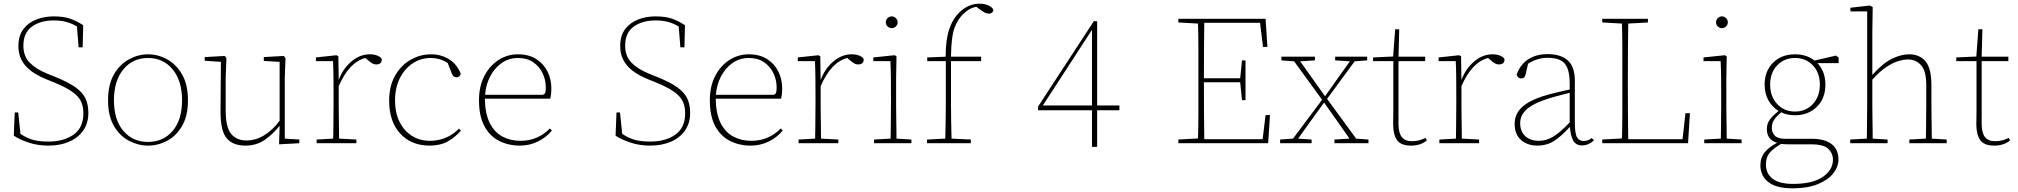

<svg xmlns="http://www.w3.org/2000/svg" viewBox="-20 -778 10964 1043"><path d="M243 13Q184 13 134 -4Q84 -21 55 -41L60 -167H79L91 -51Q128 -26 162.5 -17.5Q197 -9 243 -9Q326 -9 379.5 -46.5Q433 -84 433 -163Q433 -200 419.5 -228Q406 -256 371 -280.5Q336 -305 272 -331L235 -346Q155 -378 117.5 -422Q80 -466 80 -527Q80 -585 107.5 -620.5Q135 -656 178.5 -672.5Q222 -689 271 -689Q326 -689 361.5 -676.5Q397 -664 432 -641L429 -521H407L398 -634Q370 -651 340 -659Q310 -667 272 -667Q200 -667 153.5 -633.5Q107 -600 107 -530Q107 -472 142 -437Q177 -402 236 -378L276 -362Q351 -332 390.5 -303.5Q430 -275 445 -242Q460 -209 460 -164Q460 -109 432 -69Q404 -29 355 -8Q306 13 243 13Z M784 13Q731 13 681 -13Q631 -39 599 -93.5Q567 -148 567 -233Q567 -319 599 -374Q631 -429 681 -456Q731 -483 784 -483Q838 -483 887.5 -456Q937 -429 969 -374Q1001 -319 1001 -233Q1001 -148 969 -93.5Q937 -39 887.5 -13Q838 13 784 13ZM784 -7Q867 -7 918 -67Q969 -127 969 -233Q969 -339 918 -401Q867 -463 784 -463Q701 -463 650 -401Q599 -339 599 -233Q599 -127 650 -67Q701 -7 784 -7Z M1314 13Q1244 13 1210.5 -28Q1177 -69 1178 -175L1180 -442L1092 -448V-468L1201 -474L1210 -462L1206 -356V-178Q1206 -87 1235.5 -51Q1265 -15 1319 -15Q1369 -15 1415 -43Q1461 -71 1499 -122V-442L1413 -447V-468L1522 -474L1531 -462L1527 -356V-25L1606 -20V0L1496 6L1499 -95Q1464 -50 1418.5 -18.5Q1373 13 1314 13Z M1700 0V-20L1790 -25Q1791 -51 1791 -84.5Q1791 -118 1791.5 -151Q1792 -184 1792 -210V-259Q1792 -312 1791.5 -360Q1791 -408 1789 -446H1696V-466L1808 -478L1818 -472L1820 -343Q1842 -404 1888.5 -443.5Q1935 -483 1988 -483Q2014 -483 2032 -475Q2050 -467 2054 -456Q2054 -428 2024 -428Q2011 -428 2000 -435Q1989 -442 1974 -455L1965 -463Q1877 -441 1820 -310V-210Q1820 -184 1820.5 -150.5Q1821 -117 1821.5 -84Q1822 -51 1822 -25L1916 -20V0Z M2314 13Q2214 13 2154 -52.5Q2094 -118 2094 -231Q2094 -311 2126.5 -367.5Q2159 -424 2211 -453.5Q2263 -483 2322 -483Q2375 -483 2418 -457Q2461 -431 2483 -378Q2478 -358 2461 -358Q2442 -358 2435 -377L2412 -436Q2388 -451 2366 -457Q2344 -463 2320 -463Q2266 -463 2222 -434Q2178 -405 2152 -353Q2126 -301 2126 -232Q2126 -166 2150 -117Q2174 -68 2217 -40.5Q2260 -13 2316 -13Q2360 -13 2400.5 -29.5Q2441 -46 2473 -79L2484 -69Q2454 -33 2413 -10Q2372 13 2314 13Z M2794 -463Q2744 -463 2705 -435.5Q2666 -408 2642.5 -362.5Q2619 -317 2615 -263H2925Q2936 -263 2940.5 -271.5Q2945 -280 2945 -302Q2945 -344 2927.5 -380.5Q2910 -417 2876.5 -440Q2843 -463 2794 -463ZM2805 13Q2742 13 2691.5 -12.5Q2641 -38 2611.5 -92.5Q2582 -147 2582 -233Q2582 -309 2611 -365Q2640 -421 2688 -452Q2736 -483 2794 -483Q2852 -483 2892.5 -457.5Q2933 -432 2954 -390Q2975 -348 2975 -299Q2975 -265 2969 -242H2614Q2615 -162 2640 -111Q2665 -60 2709 -36.5Q2753 -13 2807 -13Q2856 -13 2896 -30.5Q2936 -48 2967 -80L2978 -69Q2947 -31 2901.5 -9Q2856 13 2805 13Z M3512 13Q3453 13 3403 -4Q3353 -21 3324 -41L3329 -167H3348L3360 -51Q3397 -26 3431.5 -17.5Q3466 -9 3512 -9Q3595 -9 3648.5 -46.5Q3702 -84 3702 -163Q3702 -200 3688.5 -228Q3675 -256 3640 -280.5Q3605 -305 3541 -331L3504 -346Q3424 -378 3386.5 -422Q3349 -466 3349 -527Q3349 -585 3376.5 -620.5Q3404 -656 3447.5 -672.5Q3491 -689 3540 -689Q3595 -689 3630.5 -676.5Q3666 -664 3701 -641L3698 -521H3676L3667 -634Q3639 -651 3609 -659Q3579 -667 3541 -667Q3469 -667 3422.5 -633.5Q3376 -600 3376 -530Q3376 -472 3411 -437Q3446 -402 3505 -378L3545 -362Q3620 -332 3659.5 -303.5Q3699 -275 3714 -242Q3729 -209 3729 -164Q3729 -109 3701 -69Q3673 -29 3624 -8Q3575 13 3512 13Z M4048 -463Q3998 -463 3959 -435.5Q3920 -408 3896.5 -362.5Q3873 -317 3869 -263H4179Q4190 -263 4194.5 -271.5Q4199 -280 4199 -302Q4199 -344 4181.5 -380.5Q4164 -417 4130.5 -440Q4097 -463 4048 -463ZM4059 13Q3996 13 3945.5 -12.5Q3895 -38 3865.5 -92.5Q3836 -147 3836 -233Q3836 -309 3865 -365Q3894 -421 3942 -452Q3990 -483 4048 -483Q4106 -483 4146.5 -457.5Q4187 -432 4208 -390Q4229 -348 4229 -299Q4229 -265 4223 -242H3868Q3869 -162 3894 -111Q3919 -60 3963 -36.5Q4007 -13 4061 -13Q4110 -13 4150 -30.5Q4190 -48 4221 -80L4232 -69Q4201 -31 4155.5 -9Q4110 13 4059 13Z M4318 0V-20L4408 -25Q4409 -51 4409 -84.5Q4409 -118 4409.5 -151Q4410 -184 4410 -210V-259Q4410 -312 4409.5 -360Q4409 -408 4407 -446H4314V-466L4426 -478L4436 -472L4438 -343Q4460 -404 4506.5 -443.5Q4553 -483 4606 -483Q4632 -483 4650 -475Q4668 -467 4672 -456Q4672 -428 4642 -428Q4629 -428 4618 -435Q4607 -442 4592 -455L4583 -463Q4495 -441 4438 -310V-210Q4438 -184 4438.5 -150.5Q4439 -117 4439.5 -84Q4440 -51 4440 -25L4534 -20V0Z M4728 0V-20L4818 -25Q4819 -51 4819 -84.5Q4819 -118 4819.5 -151Q4820 -184 4820 -210V-259Q4820 -312 4819.5 -360Q4819 -408 4817 -446H4724V-466L4840 -478L4850 -472L4848 -356V-210Q4848 -184 4848.5 -150.5Q4849 -117 4849.5 -84Q4850 -51 4850 -25L4931 -20V0ZM4824 -625Q4812 -625 4802 -634Q4792 -643 4792 -657Q4792 -671 4802 -680Q4812 -689 4824 -689Q4836 -689 4846 -680Q4856 -671 4856 -657Q4856 -643 4846 -634Q4836 -625 4824 -625Z M5016 0V-20L5115 -25Q5116 -72 5117 -118Q5118 -164 5118 -210V-446H5017V-466L5117 -470Q5117 -562 5136.5 -619.5Q5156 -677 5193 -712Q5241 -758 5301 -758Q5329 -758 5350.5 -748Q5372 -738 5376 -724Q5376 -716 5369.5 -710Q5363 -704 5352 -704Q5339 -704 5326 -711.5Q5313 -719 5293 -734L5284 -741Q5257 -737 5231 -717.5Q5205 -698 5188 -672Q5174 -651 5165 -626Q5156 -601 5151.5 -564.5Q5147 -528 5146 -470H5310V-446H5146V-210Q5146 -164 5147 -118Q5148 -72 5149 -25L5254 -20V0Z M5912 20V-179H5619V-199L5922 -663H5940V-205H6061V-179H5940V20ZM5645 -205H5912V-616Z M6381 -656V-676H6855L6865 -523H6841L6825 -654H6522Q6521 -583 6520.5 -509Q6520 -435 6520 -353H6717L6727 -450H6746V-234H6727L6717 -331H6520Q6520 -236 6520.5 -163Q6521 -90 6522 -22H6839L6855 -153H6879L6869 0H6381V-20L6488 -26Q6490 -97 6490 -168Q6490 -239 6490 -310V-367Q6490 -438 6490 -509Q6490 -580 6488 -650Z M7233 -450V-470H7407V-450L7339 -445L7189 -241L7347 -25L7414 -20V0H7229V-20L7311 -25L7173 -221L7096 -115L7032 -25L7105 -20V0H6934V-20L7004 -25L7162 -236L7010 -445L6941 -450V-470H7123V-450L7043 -445L7178 -255L7251 -358L7313 -445Z M7645 13Q7590 13 7569 -17Q7548 -47 7548 -103Q7548 -124 7548.5 -139Q7549 -154 7549 -174V-446H7439V-466L7548 -471L7559 -619H7581L7577 -470H7722V-446H7577V-106Q7577 -56 7595 -33.5Q7613 -11 7648 -11Q7673 -11 7689 -15.5Q7705 -20 7724 -29L7731 -15Q7697 13 7645 13Z M7799 0V-20L7889 -25Q7890 -51 7890 -84.5Q7890 -118 7890.5 -151Q7891 -184 7891 -210V-259Q7891 -312 7890.5 -360Q7890 -408 7888 -446H7795V-466L7907 -478L7917 -472L7919 -343Q7941 -404 7987.5 -443.5Q8034 -483 8087 -483Q8113 -483 8131 -475Q8149 -467 8153 -456Q8153 -428 8123 -428Q8110 -428 8099 -435Q8088 -442 8073 -455L8064 -463Q7976 -441 7919 -310V-210Q7919 -184 7919.5 -150.5Q7920 -117 7920.5 -84Q7921 -51 7921 -25L8015 -20V0Z M8575 12Q8541 12 8526.5 -14Q8512 -40 8508 -89Q8462 -38 8422.5 -12.5Q8383 13 8331 13Q8278 13 8243 -17.5Q8208 -48 8208 -104Q8208 -158 8246 -194Q8284 -230 8357 -254Q8395 -266 8433.5 -275Q8472 -284 8507 -292V-324Q8507 -380 8493.5 -410.5Q8480 -441 8453.5 -452.5Q8427 -464 8387 -464Q8331 -464 8281 -432L8267 -372Q8264 -360 8258 -356Q8252 -352 8243 -352Q8226 -352 8219 -372Q8237 -426 8280.5 -455Q8324 -484 8387 -484Q8459 -484 8497 -449.5Q8535 -415 8535 -340V-112Q8535 -52 8547 -32Q8559 -12 8583 -12Q8606 -12 8627 -28L8639 -16Q8627 -4 8610 4Q8593 12 8575 12ZM8238 -110Q8238 -64 8265.5 -38.5Q8293 -13 8339 -13Q8380 -13 8418 -36Q8456 -59 8507 -113V-274Q8471 -265 8432 -254.5Q8393 -244 8358 -231Q8238 -187 8238 -110Z M8684 -656V-676H8932V-656L8825 -650Q8824 -580 8823.5 -503.5Q8823 -427 8823 -329V-289Q8823 -231 8823.5 -162Q8824 -93 8825 -22H9120L9136 -163H9160L9150 0H8684V-20L8791 -26Q8793 -97 8793 -168Q8793 -239 8793 -310V-367Q8793 -438 8793 -509Q8793 -580 8791 -650Z M9238 0V-20L9328 -25Q9329 -51 9329 -84.5Q9329 -118 9329.5 -151Q9330 -184 9330 -210V-259Q9330 -312 9329.5 -360Q9329 -408 9327 -446H9234V-466L9350 -478L9360 -472L9358 -356V-210Q9358 -184 9358.5 -150.5Q9359 -117 9359.5 -84Q9360 -51 9360 -25L9441 -20V0ZM9334 -625Q9322 -625 9312 -634Q9302 -643 9302 -657Q9302 -671 9312 -680Q9322 -689 9334 -689Q9346 -689 9356 -680Q9366 -671 9366 -657Q9366 -643 9356 -634Q9346 -625 9334 -625Z M9573 115Q9573 165 9609.5 193Q9646 221 9720 221Q9827 221 9882 183Q9937 145 9937 90Q9937 55 9912 30.5Q9887 6 9817 6H9697Q9687 6 9676.5 5.5Q9666 5 9655 4Q9612 29 9592.5 53Q9573 77 9573 115ZM9731 -152Q9688 -152 9656 -168Q9629 -145 9617 -126.5Q9605 -108 9605 -83Q9605 -59 9621 -41.5Q9637 -24 9678 -24H9824Q9892 -24 9929.5 4.5Q9967 33 9967 89Q9967 128 9938.5 164Q9910 200 9854.5 222.5Q9799 245 9718 245Q9629 245 9586 211Q9543 177 9543 120Q9543 77 9568 47.5Q9593 18 9634 -2Q9578 -19 9578 -77Q9578 -107 9595.5 -130Q9613 -153 9642 -175Q9607 -196 9586.5 -233Q9566 -270 9566 -318Q9566 -392 9612 -437.5Q9658 -483 9731 -483Q9794 -483 9837 -449L9953 -476L9968 -466V-435H9853Q9896 -390 9896 -318Q9896 -243 9849.5 -197.5Q9803 -152 9731 -152ZM9731 -172Q9790 -172 9828 -213Q9866 -254 9866 -318Q9866 -383 9828 -423Q9790 -463 9731 -463Q9672 -463 9634 -423Q9596 -383 9596 -318Q9596 -254 9634 -213Q9672 -172 9731 -172Z M10031 0V-20L10121 -25Q10122 -51 10122 -84.5Q10122 -118 10122.5 -151Q10123 -184 10123 -210V-716H10032V-736L10137 -748L10153 -740L10151 -598V-371Q10207 -434 10257 -458.5Q10307 -483 10351 -483Q10407 -483 10439.5 -445.5Q10472 -408 10472 -314V-210Q10472 -183 10472.5 -149.5Q10473 -116 10473.5 -83.5Q10474 -51 10474 -25L10555 -20V0H10352V-20L10442 -25Q10443 -51 10443 -83.5Q10443 -116 10443.5 -149.5Q10444 -183 10444 -210V-315Q10444 -392 10416 -423.5Q10388 -455 10344 -455Q10323 -455 10293.5 -446.5Q10264 -438 10228 -414.5Q10192 -391 10151 -345V-210Q10151 -184 10151.5 -150.5Q10152 -117 10152.5 -84Q10153 -51 10153 -25L10234 -20V0Z M10813 13Q10758 13 10737 -17Q10716 -47 10716 -103Q10716 -124 10716.5 -139Q10717 -154 10717 -174V-446H10607V-466L10716 -471L10727 -619H10749L10745 -470H10890V-446H10745V-106Q10745 -56 10763 -33.5Q10781 -11 10816 -11Q10841 -11 10857 -15.5Q10873 -20 10892 -29L10899 -15Q10865 13 10813 13Z"/></svg>

Font: Source Serif 4 ExtraLight
Style: Regular
Weight: 200
Designer: Frank Grießhammer
Foundry: Adobe
Version: Version 4.005;hotconv 1.1.0;makeotfexe 2.6.0